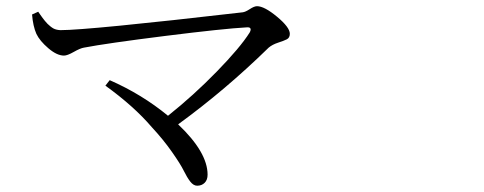

<svg xmlns="http://www.w3.org/2000/svg" viewBox="-20 -633 1540 611"><path d="M82 -586.9 101.6 -595.7Q103.5 -592.8 108.4 -585.9Q113.3 -579.1 115.7 -575.7Q118.2 -572.3 123 -566.4Q127.9 -560.5 131.3 -557.1Q134.8 -553.7 140.1 -549.3Q145.5 -544.9 149.9 -542.5Q154.3 -540 160.6 -538.6Q167 -537.1 172.9 -537.1Q260.7 -537.1 752 -593.8Q760.7 -594.7 774.9 -604Q789.1 -613.3 797.9 -613.3Q821.3 -613.3 861.8 -579.6Q902.3 -545.9 902.3 -525.4Q902.3 -512.7 892.6 -507.8Q882.8 -502.9 864.7 -497.1Q846.7 -491.2 835 -481.4Q697.3 -346.7 546.9 -237.3Q640.6 -148.4 640.6 -77.1Q640.6 -60.5 631.3 -51.3Q622.1 -42 607.4 -42Q595.7 -42 585.4 -55.2Q575.2 -68.4 564.9 -89.4Q554.7 -110.4 527.3 -149.4Q500 -188.5 462.9 -228.5Q406.2 -294.9 315.4 -360.4L329.1 -377.9Q431.6 -333 514.6 -264.6Q595.7 -329.1 669.9 -405.3Q744.1 -481.4 774.4 -529.3Q779.3 -538.1 776.9 -542.5Q774.4 -546.9 764.6 -545.9Q692.4 -542 505.4 -518.6Q318.4 -495.1 247.1 -481.4Q235.4 -479.5 214.8 -467.8Q194.3 -456.1 183.6 -456.1Q161.1 -456.1 133.8 -479.5Q106.4 -502.9 95.7 -525.4Q85 -549.8 82 -586.9Z"/></svg>

Font: Bpmf Zihi Serif Regular
Style: Regular
Weight: 400
Foundry: But Ko
Version: Version 1.320